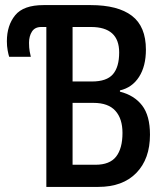

<svg xmlns="http://www.w3.org/2000/svg" viewBox="-20 -734 651 754"><path d="M162 0V-628H142Q117 -628 105.5 -610Q94 -592 94 -566Q94 -547 96.5 -532.5Q99 -518 101 -511H16Q13 -520 10 -536.5Q7 -553 7 -572Q7 -634 39.5 -674Q72 -714 151 -714H336Q443 -714 498 -672Q553 -630 553 -539Q553 -474 526 -432Q499 -390 451 -379V-374Q507 -360 538 -320Q569 -280 569 -205Q569 -110 515.5 -55Q462 0 366 0ZM265 -414H341Q399 -414 423.5 -442.5Q448 -471 448 -528Q448 -628 337 -628H265ZM265 -87H355Q411 -87 436 -119Q461 -151 461 -212Q461 -268 433 -299Q405 -330 347 -330H265Z"/></svg>

Font: Avrile Sans Condensed Medium
Style: Regular
Weight: 500
Width: 3
Designer: Monotype Design Team
Foundry: Monotype Imaging Inc.
Version: Version 2.001;September 10, 2019;FontCreator 11.5.0.2425 64-